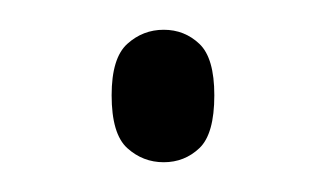

<svg xmlns="http://www.w3.org/2000/svg" viewBox="-20 -103 219 129"><path d="M90 6Q76 6 65.5 -3.5Q55 -13 55 -39Q55 -64 65.5 -73.5Q76 -83 90 -83Q104 -83 114 -73.5Q124 -64 124 -39Q124 -13 114 -3.5Q104 6 90 6Z"/></svg>

Font: Noto Serif Lao Condensed ExtraLight
Style: Regular
Weight: 200
Width: 3
Designer: Monotype Design Team
Foundry: Monotype Imaging Inc.
Version: Version 2.003; ttfautohint (v1.8.4.7-5d5b)